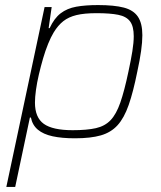

<svg xmlns="http://www.w3.org/2000/svg" viewBox="-20 -538 636 758"><path d="M5 200 156 -510H184L172 -427H176Q194 -466 219.5 -485.5Q245 -505 281 -511.5Q317 -518 367 -518Q431 -518 469 -508Q507 -498 524.5 -472Q542 -446 542 -399Q542 -372 537 -336.5Q532 -301 522 -255Q506 -175 488 -123.5Q470 -72 444 -43.5Q418 -15 378 -3.5Q338 8 276 8Q224 8 187.5 0Q151 -8 129.5 -26Q108 -44 102 -74H98L40 200ZM267 -24Q323 -24 358.5 -32Q394 -40 416.5 -63.5Q439 -87 455 -133Q471 -179 487 -255Q497 -301 502.5 -335.5Q508 -370 508 -395Q508 -434 493.5 -453.5Q479 -473 447 -479.5Q415 -486 361 -486Q313 -486 282 -478.5Q251 -471 230 -454.5Q209 -438 192 -410Q181 -392 170 -365Q159 -338 150 -307Q141 -276 133.5 -244Q126 -212 122 -183Q118 -154 118 -133Q118 -74 153 -49Q188 -24 267 -24Z"/></svg>

Font: Saira Thin
Style: Italic
Weight: 100
Italic angle: -12°
Designer: Hector Gatti with collaboration of the Omnibus-Type team
Foundry: Omnibus-Type
Version: Version 1.101